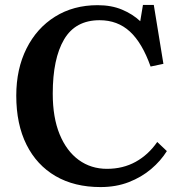

<svg xmlns="http://www.w3.org/2000/svg" viewBox="-20 -745 741 779"><path d="M388 14Q282 14 205.5 -30.5Q129 -75 87.5 -158Q46 -241 46 -357Q46 -465 87.5 -548Q129 -631 203.5 -677.5Q278 -724 376 -724Q432 -724 475 -706Q518 -688 549 -659L560 -725H604L643 -486L591 -475Q557 -571 507 -617Q457 -663 384 -663Q286 -663 240 -585Q194 -507 194 -365Q194 -268 222 -200Q250 -132 299.5 -96Q349 -60 414 -60Q479 -60 530.5 -88.5Q582 -117 618 -169L657 -132Q632 -92 593 -59Q554 -26 502.5 -6Q451 14 388 14Z"/></svg>

Font: Literata 36pt SemiBold
Style: Regular
Weight: 600
Designer: Latin by Veronika Burian and Jose Scaglione. Greek by Irene Vlachou. Cyrillic by Vera Evstafieva.
Foundry: TypeTogether
Version: Version 3.002